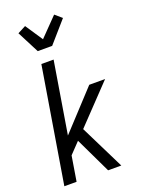

<svg xmlns="http://www.w3.org/2000/svg" viewBox="-179 -1068 859 1150"><g transform="rotate(-20 250.0 -493.5)"><path d="M303 0 194 -228 128 -159 102 0H24L145 -735H223L148 -278L372 -520H473L247 -283L387 0ZM151 -815 79 -955 131 -982 205 -871 318 -987 361 -950 243 -815Z"/></g></svg>

Font: Iosevka Oblique
Style: Regular
Weight: 400
Italic angle: -9°
Monospace: yes
Designer: Belleve Invis
Foundry: Belleve Invis
Version: Version 32.5.0; ttfautohint (v1.8.4)